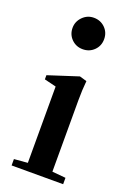

<svg xmlns="http://www.w3.org/2000/svg" viewBox="-131 -713 520 762"><g transform="rotate(20 128.5 -331.5)"><path d="M128.9 -529.8Q101.1 -529.8 81.8 -548.8Q62.5 -567.9 62.5 -596.2Q62.5 -623 82 -642.8Q101.6 -662.6 128.9 -662.6Q157.2 -662.6 176.5 -643.6Q195.8 -624.5 195.8 -596.2Q195.8 -567.9 176.5 -548.8Q157.2 -529.8 128.9 -529.8ZM22 0V-26.9L79.1 -31.7V-354L29.3 -366.2V-383.8L156.2 -424.8L186.5 -416Q182.6 -377 182.6 -334.5V-32.2L239.7 -26.9V0Z"/></g></svg>

Font: Elstob 18pt SemiBold
Style: Regular
Weight: 600
Designer: Peter S. Baker
Version: Version 1.015